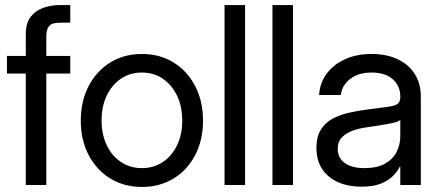

<svg xmlns="http://www.w3.org/2000/svg" viewBox="-20 -739 1756 767"><path d="M7.8 -445.3V-515.6H260.7V-445.3ZM83 0V-602.5Q83 -647 103 -672.4Q123 -697.8 154.3 -708.3Q185.5 -718.8 218.8 -718.8Q235.8 -718.8 246.1 -718.8Q256.3 -718.8 260.7 -718.8V-648.4Q256.3 -648.4 245.8 -648.4Q235.4 -648.4 226.6 -648.4Q210.9 -648.4 196.8 -646.2Q182.6 -644 173.8 -631.8Q165 -619.6 165 -589.8V0Z M546.9 7.8Q475.6 7.8 420.4 -26.1Q365.2 -60.1 334 -119.9Q302.7 -179.7 302.7 -256.8Q302.7 -335 334 -395Q365.2 -455.1 420.4 -489.3Q475.6 -523.4 546.9 -523.4Q618.7 -523.4 673.6 -489.3Q728.5 -455.1 759.8 -395Q791 -335 791 -256.8Q791 -179.7 760 -119.9Q729 -60.1 673.8 -26.1Q618.7 7.8 546.9 7.8ZM546.9 -67.4Q593.8 -67.4 630.1 -91.6Q666.5 -115.7 687.3 -158.4Q708 -201.2 708 -256.8Q708 -313.5 687.3 -356.7Q666.5 -399.9 630.4 -424.6Q594.2 -449.2 546.9 -449.2Q499.5 -449.2 463.1 -424.6Q426.8 -399.9 406.2 -356.7Q385.7 -313.5 385.7 -256.8Q386.2 -201.2 406.7 -158.4Q427.2 -115.7 463.6 -91.6Q500 -67.4 546.9 -67.4Z M959 -718.8V0H877V-718.8Z M1150.4 -718.8V0H1068.4V-718.8Z M1423.8 6.8Q1372.6 6.8 1332 -10.5Q1291.5 -27.8 1267.8 -62.5Q1244.1 -97.2 1244.1 -148.4Q1244.1 -192.9 1261.5 -220.7Q1278.8 -248.5 1307.9 -264.4Q1336.9 -280.3 1373.8 -288.6Q1410.6 -296.9 1449.2 -301.8Q1498.5 -308.6 1526.9 -312Q1555.2 -315.4 1567.1 -323.2Q1579.1 -331.1 1579.1 -350.6V-353.5Q1579.1 -395.5 1549.1 -422.4Q1519 -449.2 1464.8 -449.2Q1411.1 -449.2 1378.2 -423.1Q1345.2 -397 1341.8 -359.4H1254.9Q1257.3 -406.7 1284.2 -443.6Q1311 -480.5 1357.4 -502Q1403.8 -523.4 1464.8 -523.4Q1524.9 -523.4 1569.1 -502.2Q1613.3 -481 1637.2 -442.9Q1661.1 -404.8 1661.1 -353.5V0H1579.1V-73.2H1577.1Q1567.9 -54.7 1549.8 -36.1Q1531.7 -17.6 1501.2 -5.4Q1470.7 6.8 1423.8 6.8ZM1435.5 -67.4Q1486.3 -67.4 1518.1 -85.2Q1549.8 -103 1564.5 -132.3Q1579.1 -161.6 1579.1 -195.3V-259.8Q1569.8 -251 1529.8 -243.9Q1489.7 -236.8 1445.3 -230.5Q1415.5 -226.6 1388.9 -217Q1362.3 -207.5 1345.7 -190.2Q1329.1 -172.9 1329.1 -143.6Q1329.6 -107.4 1357.9 -87.4Q1386.2 -67.4 1435.5 -67.4Z"/></svg>

Font: Inter Display V
Style: Regular
Weight: 400
Designer: Rasmus Andersson
Foundry: rsms
Version: Version 3.015;git-src